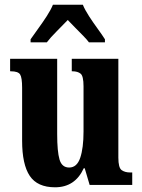

<svg xmlns="http://www.w3.org/2000/svg" viewBox="-20 -786 604 816"><path d="M214 10Q139 10 106.5 -38.5Q74 -87 74 -188V-413Q74 -456 65.5 -469.5Q57 -483 26 -483H23V-536H223V-216Q223 -142 233 -108Q243 -74 274 -74Q307 -74 321 -115.5Q335 -157 335 -227V-419Q335 -463 322.5 -473Q310 -483 288 -483H285V-536H483V-116Q483 -73 497 -63Q511 -53 533 -53H542V0H361L340 -71H336Q299 10 214 10ZM110 -619Q123 -638 142 -664Q161 -690 178.5 -717Q196 -744 205 -766H332Q341 -744 358.5 -717Q376 -690 395 -664Q414 -638 426 -619V-606H358Q351 -616 334 -633.5Q317 -651 298.5 -669.5Q280 -688 268 -701Q248 -680 221 -653Q194 -626 179 -606H110Z"/></svg>

Font: Noto Serif Ethiopic ExtraCondensed ExtraBold
Style: Regular
Weight: 800
Width: 2
Designer: Monotype Design Team
Foundry: Monotype Imaging Inc.
Version: Version 2.102; ttfautohint (v1.8.4.7-5d5b)